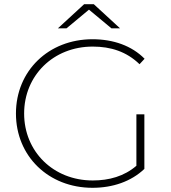

<svg xmlns="http://www.w3.org/2000/svg" viewBox="-20 -891 814 915"><path d="M630 -346V-101C572 -51 500 -31 422 -31C234 -31 95 -169 95 -350C95 -531 234 -669 422 -669C508 -669 583 -645 645 -585L669 -611C608 -673 520 -704 421 -704C211 -704 56 -553 56 -350C56 -147 211 4 421 4C517 4 605 -26 668 -86V-346ZM404 -845 511 -756H552L427 -871H381L256 -756H297Z"/></svg>

Font: Montserrat-Alt1 ExtLt
Style: Regular
Weight: 200
Designer: Differentunic
Foundry: Differentunic
Version: Version 7.222